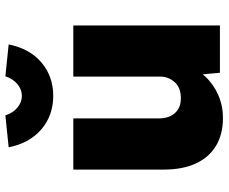

<svg xmlns="http://www.w3.org/2000/svg" viewBox="-86 -734 831 698"><g transform="rotate(-90 329.0 -384.5)"><path d="M62 -204V-533H248V-223Q248 -197 257 -179Q266 -161 282 -151.5Q298 -142 321 -142Q339 -142 353.5 -147Q368 -152 378 -162.5Q388 -173 394 -186.5Q400 -200 400 -216V-533H586V0H414L404 -108L439 -120Q428 -83 400 -53Q372 -23 333 -6Q294 11 250 11Q190 11 148 -14.5Q106 -40 84 -88Q62 -136 62 -204ZM143 -768 259 -780Q268 -752 287.5 -736Q307 -720 330 -720Q353 -720 372.5 -736Q392 -752 401 -780L517 -768Q502 -692 451.5 -649Q401 -606 330 -606Q259 -606 208.5 -649Q158 -692 143 -768Z"/></g></svg>

Font: Mach ExtraBold
Style: Regular
Weight: 800
Version: Version 1.002